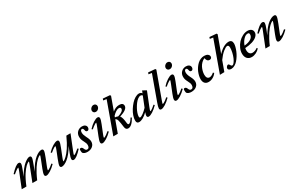

<svg xmlns="http://www.w3.org/2000/svg" viewBox="187 -2189 5571 3665"><g transform="rotate(-30 2972.0 -356.5)"><path d="M29.3 0 152.3 -306.6Q179.7 -375 179.7 -386.7Q179.7 -390.6 174.8 -390.6Q166 -390.6 135.7 -370.8Q105.5 -351.1 58.6 -311L39.6 -328.1Q165 -464.8 224.6 -464.8Q243.2 -464.8 253.2 -455.1Q263.2 -445.3 263.2 -427.2Q263.2 -397 229 -310.5L180.2 -188.5Q221.7 -262.2 266.1 -318.6Q310.5 -375 347.7 -405.3Q384.8 -435.5 414.1 -450.2Q443.4 -464.8 464.4 -464.8Q481.9 -464.8 491.2 -455.1Q500.5 -445.3 500.5 -427.2Q500.5 -398.9 458.5 -289.6L409.7 -164.1Q454.6 -246.6 502.2 -307.9Q549.8 -369.1 591.1 -401.9Q632.3 -434.6 666.5 -449.7Q700.7 -464.8 729 -464.8Q746.6 -464.8 756.1 -455.1Q765.6 -445.3 765.6 -427.2Q765.6 -394 723.6 -289.6L665.5 -144Q642.1 -85.4 642.1 -67.4Q642.1 -62 647 -62Q652.3 -62 665.5 -68.6Q678.7 -75.2 705.8 -94.2Q732.9 -113.3 765.1 -141.6L781.7 -122.6Q719.7 -59.1 662.1 -23.9Q604.5 11.2 570.8 11.2Q533.7 11.2 533.7 -25.9Q533.7 -60.1 566.9 -144.5L628.9 -301.3Q658.2 -374 658.2 -387.2Q658.2 -390.6 653.3 -390.6Q650.4 -390.6 641.8 -387Q633.3 -383.3 617.4 -371.8Q601.6 -360.4 582.5 -343Q563.5 -325.7 538.3 -294.7Q513.2 -263.7 487.3 -224.9Q461.4 -186 430.4 -127.4Q399.4 -68.8 370.1 0H265.1L383.3 -301.3Q412.6 -376.5 412.6 -387.2Q412.6 -390.6 407.7 -390.6Q404.8 -390.6 396.2 -387Q387.7 -383.3 371.8 -371.8Q356 -360.4 337.4 -343Q318.8 -325.7 294.2 -294.7Q269.5 -263.7 244.4 -224.9Q219.2 -186 189.7 -127.4Q160.2 -68.8 132.8 0Z M911.1 11.2Q893.6 11.2 883.8 1.7Q874 -7.8 874 -25.9Q874 -56.6 916.5 -164.6L974.6 -310.1Q998 -368.7 998 -386.7Q998 -392.1 994.6 -392.1Q988.3 -392.1 974.6 -385.5Q960.9 -378.9 934.3 -360.1Q907.7 -341.3 876 -313.5L857.4 -331.5Q918.9 -395 977.5 -429.9Q1036.1 -464.8 1071.8 -464.8Q1107.9 -464.8 1107.9 -427.2Q1107.9 -396 1073.2 -309.1L1010.7 -152.3Q982.9 -84.5 982.9 -66.9Q982.9 -63.5 986.8 -63.5Q989.7 -63.5 998.5 -67.9Q1007.3 -72.3 1023.9 -84.7Q1040.5 -97.2 1060.5 -116Q1080.6 -134.8 1106.7 -166.5Q1132.8 -198.2 1159.4 -237.8Q1186 -277.3 1217.5 -335.4Q1249 -393.6 1278.8 -460.9H1370.6L1245.1 -147Q1218.8 -80.6 1218.8 -67.9Q1218.8 -63.5 1222.2 -63.5Q1245.6 -63.5 1338.4 -143.1L1357.9 -126Q1234.4 11.2 1172.4 11.2Q1155.3 11.2 1145.5 1.7Q1135.7 -7.8 1135.7 -25.9Q1135.7 -60.5 1168 -143.1L1218.8 -270Q1175.3 -194.3 1129.4 -137.7Q1083.5 -81.1 1043.7 -49.8Q1003.9 -18.6 970.7 -3.7Q937.5 11.2 911.1 11.2Z M1476.1 11.2Q1406.2 11.2 1376 -27.3Q1369.1 -49.3 1369.1 -87.4Q1369.1 -119.1 1395.5 -119.1Q1410.6 -119.1 1422.9 -108.4Q1435.1 -97.7 1441.9 -78.6Q1459 -31.7 1491.7 -31.7Q1518.1 -31.7 1530.5 -51.3Q1543 -70.8 1543 -100.6Q1543 -124 1535.4 -145.5Q1527.8 -167 1510.3 -200.7Q1493.7 -231.4 1485.4 -258.1Q1477.1 -284.7 1477.1 -318.4Q1477.1 -383.3 1519.8 -424.1Q1562.5 -464.8 1623.5 -464.8Q1664.1 -464.8 1689.7 -444.8Q1715.3 -424.8 1715.3 -391.6Q1715.3 -369.6 1703.4 -352.8Q1691.4 -335.9 1672.9 -335.9Q1638.2 -335.9 1632.8 -377.9Q1630.4 -396.5 1621.1 -409.7Q1611.8 -422.9 1598.1 -422.9Q1580.1 -422.9 1570.6 -405.8Q1561 -388.7 1561 -361.8Q1561 -316.9 1594.2 -251.5Q1608.9 -222.2 1615.2 -208.3Q1621.6 -194.3 1628.2 -170.9Q1634.8 -147.5 1634.8 -125.5Q1634.8 -64.5 1589.8 -26.6Q1544.9 11.2 1476.1 11.2Z M1994.6 -571.3Q1969.2 -571.3 1952.9 -587.4Q1936.5 -603.5 1936.5 -628.4Q1936.5 -660.2 1961.9 -684.8Q1987.3 -709.5 2018.6 -709.5Q2044.4 -709.5 2061 -693.6Q2077.6 -677.7 2077.6 -653.3Q2077.6 -621.6 2053.2 -596.4Q2028.8 -571.3 1994.6 -571.3ZM1807.6 11.2Q1789.6 11.2 1779.8 1.2Q1770 -8.8 1770 -27.8Q1770 -61.5 1803.7 -144.5L1868.7 -306.6Q1896 -374.5 1896 -386.2Q1896 -390.1 1891.1 -390.1Q1882.3 -390.1 1852.1 -370.4Q1821.8 -350.6 1775.4 -311L1756.3 -327.6Q1814.5 -391.6 1873 -428.2Q1931.6 -464.8 1963.9 -464.8Q1982.9 -464.8 1993.2 -455.1Q2003.4 -445.3 2003.4 -427.2Q2003.4 -393.1 1969.7 -310.5L1902.8 -144Q1878.9 -85.9 1878.9 -67.9Q1878.9 -64 1881.8 -64Q1888.2 -64 1901.9 -70.1Q1915.5 -76.2 1942.9 -95.2Q1970.2 -114.3 2002.4 -142.6L2019.5 -122.6Q1957 -59.1 1899.2 -23.9Q1841.3 11.2 1807.6 11.2Z M2047.9 0 2293.5 -680.2 2223.1 -690.4 2234.9 -725.1 2385.7 -712.9 2398.4 -693.4 2293.9 -404.8Q2361.8 -464.8 2443.8 -464.8Q2485.8 -464.8 2507.6 -447.8Q2529.3 -430.7 2529.3 -399.4Q2529.3 -356.9 2484.6 -323.5Q2439.9 -290 2349.6 -261.2Q2360.8 -249 2368.7 -233.2Q2376.5 -217.3 2382.1 -191.2Q2387.7 -165 2390.4 -147.5Q2393.1 -129.9 2397.9 -89.8Q2402.3 -55.2 2422.9 -55.2Q2458.5 -55.2 2512.2 -147.5L2534.7 -134.3Q2455.6 11.2 2374 11.2Q2319.3 11.2 2311.5 -53.7Q2297.4 -167 2285.2 -210.4Q2272.9 -253.9 2243.2 -264.6L2147 0ZM2407.7 -414.6Q2377.4 -414.6 2340.1 -390.9Q2302.7 -367.2 2266.1 -328.1L2255.4 -298.8Q2294.4 -295.9 2318.8 -283.7Q2380.9 -302.2 2413.8 -327.1Q2446.8 -352.1 2446.8 -380.9Q2446.8 -414.6 2407.7 -414.6Z M2613.3 11.2Q2585.4 11.2 2572.3 -4.4Q2559.1 -20 2559.1 -54.7Q2559.1 -101.1 2578.6 -158Q2598.1 -214.8 2631.8 -268.1Q2665.5 -321.3 2705.8 -366Q2746.1 -410.6 2792.2 -437.7Q2838.4 -464.8 2878.4 -464.8Q2920.9 -464.8 2941.4 -432.6L2962.4 -485.4L3043.5 -440.4L2924.8 -142.6Q2899.9 -81.5 2899.9 -66.9Q2899.9 -62.5 2902.3 -62.5Q2908.7 -62.5 2921.1 -68.6Q2933.6 -74.7 2958.7 -93.3Q2983.9 -111.8 3015.6 -140.6L3032.7 -122.1Q2970.7 -58.1 2914.3 -22.9Q2857.9 12.2 2824.7 12.2Q2788.6 12.2 2788.6 -25.4Q2788.6 -46.9 2806.6 -95.7Q2695.3 11.2 2613.3 11.2ZM2656.2 -86.4Q2656.2 -56.2 2674.8 -56.2Q2697.3 -56.2 2743.2 -89.4Q2789.1 -122.6 2837.4 -174.3L2925.8 -395Q2911.6 -415 2884.8 -415Q2856.4 -415 2823.2 -390.4Q2790 -365.7 2761.5 -327.1Q2732.9 -288.6 2708.7 -244.6Q2684.6 -200.7 2670.4 -158Q2656.2 -115.2 2656.2 -86.4Z M3103.5 11.2Q3066.4 11.2 3066.4 -27.8Q3066.4 -59.1 3097.7 -144.5L3291.5 -680.2L3221.7 -690.4L3233.4 -725.1L3384.8 -712.9L3397 -693.4L3197.3 -144Q3173.3 -80.6 3173.3 -67.4Q3173.3 -63.5 3178.2 -63.5Q3184.1 -63.5 3197.3 -69.6Q3210.4 -75.7 3238 -94.7Q3265.6 -113.8 3297.9 -142.1L3314.5 -122.6Q3252.4 -59.1 3194.8 -23.9Q3137.2 11.2 3103.5 11.2Z M3624 -571.3Q3598.6 -571.3 3582.3 -587.4Q3565.9 -603.5 3565.9 -628.4Q3565.9 -660.2 3591.3 -684.8Q3616.7 -709.5 3647.9 -709.5Q3673.8 -709.5 3690.4 -693.6Q3707 -677.7 3707 -653.3Q3707 -621.6 3682.6 -596.4Q3658.2 -571.3 3624 -571.3ZM3437 11.2Q3418.9 11.2 3409.2 1.2Q3399.4 -8.8 3399.4 -27.8Q3399.4 -61.5 3433.1 -144.5L3498 -306.6Q3525.4 -374.5 3525.4 -386.2Q3525.4 -390.1 3520.5 -390.1Q3511.7 -390.1 3481.4 -370.4Q3451.2 -350.6 3404.8 -311L3385.7 -327.6Q3443.8 -391.6 3502.4 -428.2Q3561 -464.8 3593.3 -464.8Q3612.3 -464.8 3622.6 -455.1Q3632.8 -445.3 3632.8 -427.2Q3632.8 -393.1 3599.1 -310.5L3532.2 -144Q3508.3 -85.9 3508.3 -67.9Q3508.3 -64 3511.2 -64Q3517.6 -64 3531.2 -70.1Q3544.9 -76.2 3572.3 -95.2Q3599.6 -114.3 3631.8 -142.6L3648.9 -122.6Q3586.4 -59.1 3528.6 -23.9Q3470.7 11.2 3437 11.2Z M3768.1 11.2Q3698.2 11.2 3668 -27.3Q3661.1 -49.3 3661.1 -87.4Q3661.1 -119.1 3687.5 -119.1Q3702.6 -119.1 3714.8 -108.4Q3727.1 -97.7 3733.9 -78.6Q3751 -31.7 3783.7 -31.7Q3810.1 -31.7 3822.5 -51.3Q3835 -70.8 3835 -100.6Q3835 -124 3827.4 -145.5Q3819.8 -167 3802.2 -200.7Q3785.6 -231.4 3777.3 -258.1Q3769 -284.7 3769 -318.4Q3769 -383.3 3811.8 -424.1Q3854.5 -464.8 3915.5 -464.8Q3956.1 -464.8 3981.7 -444.8Q4007.3 -424.8 4007.3 -391.6Q4007.3 -369.6 3995.4 -352.8Q3983.4 -335.9 3964.8 -335.9Q3930.2 -335.9 3924.8 -377.9Q3922.4 -396.5 3913.1 -409.7Q3903.8 -422.9 3890.1 -422.9Q3872.1 -422.9 3862.5 -405.8Q3853 -388.7 3853 -361.8Q3853 -316.9 3886.2 -251.5Q3900.9 -222.2 3907.2 -208.3Q3913.6 -194.3 3920.2 -170.9Q3926.8 -147.5 3926.8 -125.5Q3926.8 -64.5 3881.8 -26.6Q3836.9 11.2 3768.1 11.2Z M4145.5 11.2Q4092.3 11.2 4064 -21.5Q4035.6 -54.2 4035.6 -112.8Q4035.6 -146 4044.4 -184.3Q4053.2 -222.7 4069.3 -262.2Q4085.4 -301.8 4110.6 -338.1Q4135.7 -374.5 4165.8 -402.8Q4195.8 -431.2 4234.6 -448Q4273.4 -464.8 4315.4 -464.8Q4362.3 -464.8 4391.6 -444.3Q4420.9 -423.8 4420.9 -391.1Q4420.9 -370.6 4408 -357.7Q4395 -344.7 4370.6 -344.7Q4342.3 -344.7 4325.4 -363.3Q4308.6 -381.8 4300.3 -423.3Q4261.7 -407.7 4230 -376Q4198.2 -344.2 4179.2 -306.2Q4160.2 -268.1 4149.9 -227.5Q4139.6 -187 4139.6 -149.9Q4139.6 -105 4156.5 -80.8Q4173.3 -56.6 4206.5 -56.6Q4227.5 -56.6 4253.4 -69.1Q4279.3 -81.5 4301.3 -103.5L4321.8 -86.9Q4291.5 -42 4244.1 -15.4Q4196.8 11.2 4145.5 11.2Z M4397.5 0 4643.1 -680.2 4572.8 -690.4 4584.5 -725.1 4735.4 -712.9 4748 -693.4 4616.2 -330.6Q4678.2 -397.9 4739.3 -431.4Q4800.3 -464.8 4852.1 -464.8Q4930.7 -464.8 4930.7 -382.8Q4930.7 -354 4920.4 -314Q4910.2 -273.9 4892.1 -230Q4874 -186 4847.4 -143.1Q4820.8 -100.1 4790.3 -65.7Q4759.8 -31.2 4721.9 -10Q4684.1 11.2 4646.5 11.2Q4614.3 11.2 4596.4 -1.7Q4578.6 -14.6 4578.6 -33.7Q4578.6 -53.2 4595.5 -72.8Q4612.3 -92.3 4627.4 -92.3Q4646.5 -92.3 4656.7 -69.3Q4662.1 -57.1 4672.1 -46.9Q4682.1 -36.6 4693.8 -36.6Q4713.4 -36.6 4737.1 -67.4Q4760.7 -98.1 4780.5 -144Q4800.3 -189.9 4813.5 -246.8Q4826.7 -303.7 4826.7 -352.5Q4826.7 -408.2 4791.5 -408.2Q4761.2 -408.2 4700.9 -359.9Q4640.6 -311.5 4576.7 -222.7L4496.6 -2.4Z M5098.1 11.2Q5036.1 11.2 5000 -28.3Q4963.9 -67.9 4963.9 -137.7Q4963.9 -196.3 4991 -256.1Q5018.1 -315.9 5060.8 -361.6Q5103.5 -407.2 5159.4 -436Q5215.3 -464.8 5270 -464.8Q5319.8 -464.8 5350.3 -440.4Q5380.9 -416 5380.9 -373Q5380.9 -324.7 5340.1 -286.9Q5299.3 -249 5230 -227.5Q5160.6 -206.1 5071.3 -200.7Q5067.4 -181.2 5067.4 -157.2Q5067.4 -104.5 5089.8 -78.9Q5112.3 -53.2 5150.9 -53.2Q5175.8 -53.2 5207.8 -64.5Q5239.7 -75.7 5260.7 -94.7L5275.9 -75.7Q5241.2 -35.6 5193.4 -12.2Q5145.5 11.2 5098.1 11.2ZM5247.6 -418Q5201.2 -418 5154.3 -367.9Q5107.4 -317.9 5083.5 -248Q5176.8 -256.3 5229.7 -291.5Q5282.7 -326.7 5282.7 -381.8Q5282.7 -402.3 5273.7 -410.2Q5264.6 -418 5247.6 -418Z M5401.4 0 5523.9 -306.6Q5551.3 -373.5 5551.3 -386.2Q5551.3 -390.1 5546.4 -390.1Q5541 -390.1 5527.8 -383.1Q5514.6 -376 5488.5 -357.2Q5462.4 -338.4 5430.7 -311L5411.6 -327.6Q5536.1 -464.8 5596.7 -464.8Q5615.2 -464.8 5625.2 -455.1Q5635.3 -445.3 5635.3 -427.2Q5635.3 -397 5601.6 -310.5L5556.6 -198.7Q5599.1 -271.5 5643.8 -325.7Q5688.5 -379.9 5727.5 -408.9Q5766.6 -438 5798.3 -451.4Q5830.1 -464.8 5856.4 -464.8Q5894.5 -464.8 5894.5 -427.2Q5894.5 -392.6 5852.5 -289.1L5794.4 -144Q5768.6 -81.5 5768.6 -67.9Q5768.6 -62.5 5773.4 -62.5Q5779.8 -62.5 5793.2 -68.8Q5806.6 -75.2 5833.5 -94.2Q5860.4 -113.3 5892.6 -141.6L5911.1 -122.6Q5848.1 -58.6 5790.8 -23.7Q5733.4 11.2 5697.8 11.2Q5660.6 11.2 5660.6 -25.9Q5660.6 -58.1 5695.3 -144.5L5757.8 -301.3Q5785.6 -369.6 5785.6 -386.7Q5785.6 -390.1 5781.7 -390.1Q5778.8 -390.1 5770.5 -386.5Q5762.2 -382.8 5746.1 -371.3Q5730 -359.9 5710.9 -342.5Q5691.9 -325.2 5666.3 -294.4Q5640.6 -263.7 5614.7 -224.6Q5588.9 -185.5 5557.6 -127.2Q5526.4 -68.8 5497.1 0Z"/></g></svg>

Font: Elstob 6pt SemiBold
Style: Italic
Weight: 600
Italic angle: -20°
Designer: Peter S. Baker
Version: Version 1.015